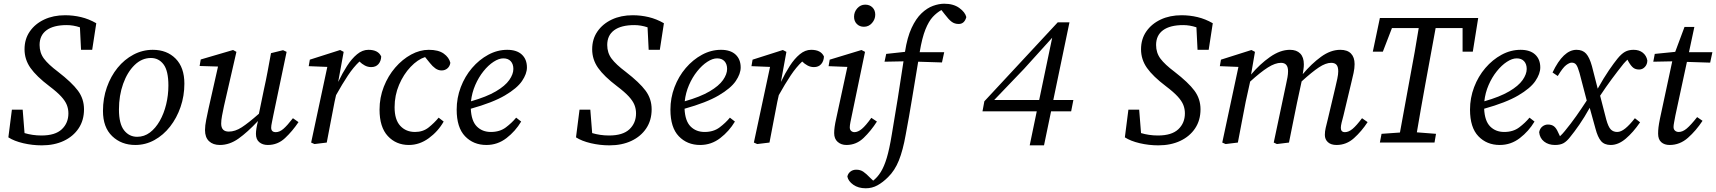

<svg xmlns="http://www.w3.org/2000/svg" viewBox="-20 -767 9233 1033"><path d="M25 -28 44 -177H102L112 -51Q132 -45 155 -41.5Q178 -38 203 -38Q277 -38 312.5 -71.5Q348 -105 348 -157Q348 -181 339.5 -202.5Q331 -224 309 -248Q287 -272 246 -303Q176 -356 144 -401.5Q112 -447 112 -502Q112 -557 140.5 -598Q169 -639 218 -662Q267 -685 330 -685Q374 -685 416 -675Q458 -665 498 -642L476 -499H416L410 -620Q374 -632 339 -632Q268 -632 230.5 -604.5Q193 -577 193 -525Q193 -483 216.5 -451.5Q240 -420 292 -381Q367 -323 399.5 -279Q432 -235 432 -179Q432 -120 403 -76.5Q374 -33 323 -9Q272 15 205 15Q154 15 105 3.5Q56 -8 25 -28Z M708 13Q633 13 583.5 -34.5Q534 -82 534 -170Q534 -238 555 -297.5Q576 -357 612.5 -402Q649 -447 698 -473Q747 -499 802 -499Q878 -499 925 -451.5Q972 -404 972 -317Q972 -251 951.5 -191.5Q931 -132 895 -86Q859 -40 811 -13.5Q763 13 708 13ZM718 -31Q756 -31 786.5 -54Q817 -77 839.5 -116.5Q862 -156 874 -205.5Q886 -255 886 -307Q886 -386 860 -420.5Q834 -455 792 -455Q743 -455 704 -417Q665 -379 642.5 -316Q620 -253 620 -178Q620 -101 647.5 -66Q675 -31 718 -31Z M1163 13Q1126 13 1104.5 -7.5Q1083 -28 1083 -67Q1083 -91 1089.5 -123Q1096 -155 1102 -183L1153 -409L1054 -412L1060 -447L1234 -498L1252 -488L1185 -196Q1179 -168 1174.5 -144Q1170 -120 1170 -102Q1170 -59 1211 -59Q1245 -59 1280.5 -82Q1316 -105 1373 -155L1400 -286Q1411 -335 1420 -383.5Q1429 -432 1438 -481L1503 -497L1522 -488L1451 -149Q1447 -127 1443 -109Q1439 -91 1439 -80Q1439 -56 1464 -56Q1484 -56 1504.5 -73.5Q1525 -91 1556 -131L1586 -110Q1553 -61 1513.5 -24Q1474 13 1421 13Q1393 13 1375 -2Q1357 -17 1357 -47Q1357 -72 1368 -116Q1312 -56 1263.5 -21.5Q1215 13 1163 13Z M1654 0 1741 -407 1641 -411 1647 -446 1810 -498 1829 -488 1800 -329V-327Q1822 -373 1847 -412Q1872 -451 1901 -475Q1930 -499 1962 -499Q2015 -499 2031 -463Q2030 -438 2016 -422Q2002 -406 1977 -406Q1959 -406 1943 -414.5Q1927 -423 1914 -436Q1882 -406 1852 -361Q1822 -316 1788 -255L1780 -219Q1769 -164 1759 -110Q1749 -56 1738 0L1672 8Z M2180 13Q2111 13 2066.5 -35Q2022 -83 2022 -177Q2022 -242 2045 -300.5Q2068 -359 2106.5 -403.5Q2145 -448 2192 -473.5Q2239 -499 2287 -499Q2339 -499 2367.5 -478.5Q2396 -458 2403 -429Q2400 -410 2387 -399Q2374 -388 2356 -388Q2338 -388 2322.5 -399Q2307 -410 2293 -428L2267 -460Q2227 -447 2189 -407Q2151 -367 2127 -310.5Q2103 -254 2103 -190Q2103 -123 2133.5 -90Q2164 -57 2213 -57Q2256 -57 2286.5 -81.5Q2317 -106 2340 -134L2367 -113Q2337 -60 2287 -23.5Q2237 13 2180 13Z M2688 -453Q2664 -453 2635.5 -434.5Q2607 -416 2581 -383.5Q2555 -351 2537 -309.5Q2519 -268 2514 -222Q2598 -246 2648 -275.5Q2698 -305 2720 -336.5Q2742 -368 2742 -396Q2742 -422 2728 -437.5Q2714 -453 2688 -453ZM2597 13Q2527 13 2482 -34Q2437 -81 2437 -177Q2437 -240 2459 -298Q2481 -356 2519.5 -401Q2558 -446 2607 -472.5Q2656 -499 2709 -499Q2760 -499 2787.5 -473.5Q2815 -448 2815 -404Q2815 -370 2788.5 -331Q2762 -292 2696.5 -253.5Q2631 -215 2513 -182Q2516 -116 2545.5 -86.5Q2575 -57 2621 -57Q2669 -57 2701.5 -81.5Q2734 -106 2757 -134L2784 -113Q2753 -61 2705 -24Q2657 13 2597 13Z M3079 -28 3098 -177H3156L3166 -51Q3186 -45 3209 -41.5Q3232 -38 3257 -38Q3331 -38 3366.5 -71.5Q3402 -105 3402 -157Q3402 -181 3393.5 -202.5Q3385 -224 3363 -248Q3341 -272 3300 -303Q3230 -356 3198 -401.5Q3166 -447 3166 -502Q3166 -557 3194.5 -598Q3223 -639 3272 -662Q3321 -685 3384 -685Q3428 -685 3470 -675Q3512 -665 3552 -642L3530 -499H3470L3464 -620Q3428 -632 3393 -632Q3322 -632 3284.5 -604.5Q3247 -577 3247 -525Q3247 -483 3270.5 -451.5Q3294 -420 3346 -381Q3421 -323 3453.5 -279Q3486 -235 3486 -179Q3486 -120 3457 -76.5Q3428 -33 3377 -9Q3326 15 3259 15Q3208 15 3159 3.5Q3110 -8 3079 -28Z M3838 -453Q3814 -453 3785.5 -434.5Q3757 -416 3731 -383.5Q3705 -351 3687 -309.5Q3669 -268 3664 -222Q3748 -246 3798 -275.5Q3848 -305 3870 -336.5Q3892 -368 3892 -396Q3892 -422 3878 -437.5Q3864 -453 3838 -453ZM3747 13Q3677 13 3632 -34Q3587 -81 3587 -177Q3587 -240 3609 -298Q3631 -356 3669.5 -401Q3708 -446 3757 -472.5Q3806 -499 3859 -499Q3910 -499 3937.5 -473.5Q3965 -448 3965 -404Q3965 -370 3938.5 -331Q3912 -292 3846.5 -253.5Q3781 -215 3663 -182Q3666 -116 3695.5 -86.5Q3725 -57 3771 -57Q3819 -57 3851.5 -81.5Q3884 -106 3907 -134L3934 -113Q3903 -61 3855 -24Q3807 13 3747 13Z M4036 0 4123 -407 4023 -411 4029 -446 4192 -498 4211 -488 4182 -329V-327Q4204 -373 4229 -412Q4254 -451 4283 -475Q4312 -499 4344 -499Q4397 -499 4413 -463Q4412 -438 4398 -422Q4384 -406 4359 -406Q4341 -406 4325 -414.5Q4309 -423 4296 -436Q4264 -406 4234 -361Q4204 -316 4170 -255L4162 -219Q4151 -164 4141 -110Q4131 -56 4120 0L4054 8Z M4468 -51Q4468 -66 4470.5 -84.5Q4473 -103 4480 -134L4539 -407L4438 -411L4444 -446L4615 -498L4634 -488L4564 -151Q4559 -128 4555.5 -110Q4552 -92 4552 -82Q4552 -69 4559.5 -62.5Q4567 -56 4577 -56Q4596 -56 4617 -73.5Q4638 -91 4668 -133L4698 -113Q4666 -63 4626.5 -25Q4587 13 4534 13Q4506 13 4487 -3.5Q4468 -20 4468 -51ZM4628 -623Q4605 -623 4590 -638Q4575 -653 4575 -677Q4575 -703 4592.5 -722.5Q4610 -742 4635 -742Q4659 -742 4674 -727Q4689 -712 4689 -688Q4689 -663 4671.5 -643Q4654 -623 4628 -623Z M4638 246Q4598 246 4571 227Q4544 208 4539 183Q4542 167 4555 156.5Q4568 146 4587 146Q4609 146 4625 157Q4641 168 4660 188L4678 205Q4689 196 4699 185Q4709 174 4719 158Q4737 129 4751 82.5Q4765 36 4778 -43Q4795 -142 4810.5 -239.5Q4826 -337 4841 -437L4739 -435L4748 -477L4849 -488Q4861 -566 4884.5 -616.5Q4908 -667 4938 -695.5Q4968 -724 5000 -735.5Q5032 -747 5060 -747Q5110 -747 5141.5 -724Q5173 -701 5179 -675Q5169 -638 5138 -638Q5116 -638 5100 -650Q5084 -662 5063 -690L5045 -713Q5020 -699 4998.5 -676Q4977 -653 4959 -608.5Q4941 -564 4928 -486H5060L5048 -431L4920 -435Q4904 -340 4887.5 -239Q4871 -138 4853 -43Q4838 42 4816 96.5Q4794 151 4758 186Q4730 214 4701 230Q4672 246 4638 246Z M5520 15 5558 -168H5266L5276 -222L5671 -647H5734L5647 -229H5755L5743 -168H5635L5597 15ZM5490 -397 5329 -229H5571L5641 -564Z M6032 -28 6051 -177H6109L6119 -51Q6139 -45 6162 -41.5Q6185 -38 6210 -38Q6284 -38 6319.5 -71.5Q6355 -105 6355 -157Q6355 -181 6346.5 -202.5Q6338 -224 6316 -248Q6294 -272 6253 -303Q6183 -356 6151 -401.5Q6119 -447 6119 -502Q6119 -557 6147.5 -598Q6176 -639 6225 -662Q6274 -685 6337 -685Q6381 -685 6423 -675Q6465 -665 6505 -642L6483 -499H6423L6417 -620Q6381 -632 6346 -632Q6275 -632 6237.5 -604.5Q6200 -577 6200 -525Q6200 -483 6223.5 -451.5Q6247 -420 6299 -381Q6374 -323 6406.5 -279Q6439 -235 6439 -179Q6439 -120 6410 -76.5Q6381 -33 6330 -9Q6279 15 6212 15Q6161 15 6112 3.5Q6063 -8 6032 -28Z M7171 13Q7141 13 7124.5 -2Q7108 -17 7108 -41Q7108 -60 7112.5 -79Q7117 -98 7124 -126L7164 -295Q7170 -320 7175 -343.5Q7180 -367 7180 -383Q7180 -408 7170.5 -418.5Q7161 -429 7142 -429Q7113 -429 7076 -404.5Q7039 -380 6983 -329L6958 -213Q6947 -160 6936.5 -107Q6926 -54 6915 0L6850 8L6833 0L6900 -317Q6904 -334 6907 -351.5Q6910 -369 6910 -384Q6910 -429 6872 -429Q6841 -429 6801.5 -404Q6762 -379 6706 -328L6682 -219Q6671 -164 6661 -110Q6651 -56 6640 0L6574 8L6556 0L6643 -407L6543 -411L6549 -446L6713 -498L6732 -488L6711 -366Q6758 -422 6813 -460.5Q6868 -499 6920 -499Q6956 -499 6975.5 -479Q6995 -459 6995 -421Q6995 -408 6993 -394.5Q6991 -381 6989 -368Q7036 -424 7087.5 -461.5Q7139 -499 7191 -499Q7229 -499 7248.5 -479Q7268 -459 7268 -422Q7268 -400 7262.5 -374.5Q7257 -349 7251 -325L7208 -145Q7202 -123 7198 -106.5Q7194 -90 7194 -79Q7194 -56 7216 -56Q7236 -56 7257 -73.5Q7278 -91 7308 -131L7338 -110Q7306 -61 7265 -24Q7224 13 7171 13Z M7366 -489 7404 -670H7933L7904 -489H7849V-616H7704L7648 -311Q7636 -247 7625 -183Q7614 -119 7603 -55L7706 -47L7698 0H7404L7413 -47L7512 -54L7568 -360Q7580 -424 7591.5 -488Q7603 -552 7613 -616H7469L7420 -489Z M8140 -453Q8116 -453 8087.5 -434.5Q8059 -416 8033 -383.5Q8007 -351 7989 -309.5Q7971 -268 7966 -222Q8050 -246 8100 -275.5Q8150 -305 8172 -336.5Q8194 -368 8194 -396Q8194 -422 8180 -437.5Q8166 -453 8140 -453ZM8049 13Q7979 13 7934 -34Q7889 -81 7889 -177Q7889 -240 7911 -298Q7933 -356 7971.5 -401Q8010 -446 8059 -472.5Q8108 -499 8161 -499Q8212 -499 8239.5 -473.5Q8267 -448 8267 -404Q8267 -370 8240.5 -331Q8214 -292 8148.5 -253.5Q8083 -215 7965 -182Q7968 -116 7997.5 -86.5Q8027 -57 8073 -57Q8121 -57 8153.5 -81.5Q8186 -106 8209 -134L8236 -113Q8205 -61 8157 -24Q8109 13 8049 13Z M8646 13Q8612 13 8594 -8Q8576 -29 8564 -75L8533 -187Q8504 -135 8477 -96Q8450 -57 8427 -29Q8410 -7 8392.5 3Q8375 13 8346 13Q8311 13 8287.5 -5.5Q8264 -24 8261 -56Q8265 -76 8278.5 -86.5Q8292 -97 8308 -97Q8328 -97 8340.5 -87.5Q8353 -78 8363 -55L8373 -34Q8380 -41 8386.5 -47.5Q8393 -54 8399 -62Q8432 -102 8460.5 -142.5Q8489 -183 8517 -226L8478 -375Q8469 -407 8460.5 -418.5Q8452 -430 8436 -430Q8424 -430 8406 -416.5Q8388 -403 8361 -358L8333 -377Q8391 -499 8462 -499Q8495 -499 8513.5 -478.5Q8532 -458 8545 -411L8576 -290Q8609 -349 8636.5 -389Q8664 -429 8682 -451Q8703 -477 8722.5 -488Q8742 -499 8769 -499Q8799 -499 8818.5 -483.5Q8838 -468 8843 -442Q8843 -421 8830 -407Q8817 -393 8799 -393Q8780 -393 8768 -402Q8756 -411 8743 -433L8736 -446Q8731 -441 8725.5 -435.5Q8720 -430 8715 -424Q8683 -384 8651.5 -341.5Q8620 -299 8589 -252L8622 -124Q8633 -84 8646.5 -70.5Q8660 -57 8681 -57Q8701 -57 8724.5 -76Q8748 -95 8776 -131L8804 -109Q8767 -55 8727 -21Q8687 13 8646 13Z M8963 13Q8935 13 8918 -2Q8901 -17 8901 -48Q8901 -65 8903 -82Q8905 -99 8911 -129L8977 -437L8875 -435L8883 -477L8993 -488L9043 -622H9096L9067 -486H9193L9181 -430L9056 -434L8994 -146Q8990 -124 8987 -108.5Q8984 -93 8984 -84Q8984 -71 8992 -64Q9000 -57 9012 -57Q9033 -57 9055 -75.5Q9077 -94 9111 -137L9140 -117Q9105 -64 9061.5 -25.5Q9018 13 8963 13Z"/></svg>

Font: Source Serif 4 SmText
Style: Italic
Weight: 400
Italic angle: -12°
Designer: Frank Grießhammer
Foundry: Adobe
Version: Version 4.005;hotconv 1.1.0;makeotfexe 2.6.0